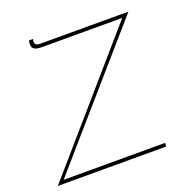

<svg xmlns="http://www.w3.org/2000/svg" viewBox="-132 -851 911 965"><g transform="rotate(-20 323.5 -368.5)"><path d="M52 -19H595L593 0H14L607 -683H178Q148 -683 135.5 -692Q123 -701 126 -728L128 -737H149L147 -725Q145 -702 175 -702H647Z"/></g></svg>

Font: Josefin Sans Thin
Style: Italic
Weight: 200
Italic angle: -7°
Designer: Santiago Orozco
Foundry: Typemade
Version: Version 2.000